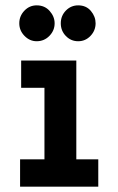

<svg xmlns="http://www.w3.org/2000/svg" viewBox="-20 -697 440 717"><path d="M55 0V-102H146V-369H59V-471H265V-102H347V0ZM117 -543Q91 -543 71.5 -563Q52 -583 52 -610Q52 -637 71 -657Q90 -677 117 -677Q147 -677 165.5 -656Q184 -635 184 -610Q184 -583 164.5 -563Q145 -543 117 -543ZM272 -543Q245 -543 226 -562.5Q207 -582 207 -610Q207 -638 226 -657.5Q245 -677 272 -677Q302 -677 319.5 -656Q337 -635 337 -610Q337 -583 318 -563Q299 -543 272 -543Z"/></svg>

Font: Inconsolata Condensed Black
Style: Regular
Weight: 900
Width: 3
Monospace: yes
Designer: Raph Levien, Cyreal, Brenton Simpson
Foundry: Raph Levien, Cyreal, Google
Version: Version 3.001; ttfautohint (v1.8.2.53-6de2)